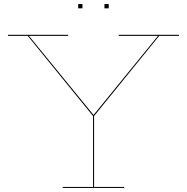

<svg xmlns="http://www.w3.org/2000/svg" viewBox="-20 -923 918 943"><path d="M859 -752V-747H762L442 -353V-5H590V0H288V-5H437V-353L116 -747H19V-752H315V-747H122L439 -359H440L756 -747H563V-752ZM385 -903V-882H364V-903ZM514 -903V-882H493V-903Z"/></svg>

Font: Hepta Slab Hairline
Style: Regular
Weight: 400
Designer: Michael LaGattuta
Foundry: Michael LaGattuta
Version: Version 1.100; ttfautohint (v1.8) -l 8 -r 50 -G 200 -x 14 -D